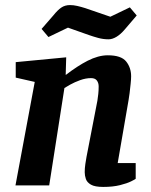

<svg xmlns="http://www.w3.org/2000/svg" viewBox="-20 -731 597 757"><path d="M387 6Q354 6 338.5 -3Q323 -12 318.5 -25.5Q314 -39 314 -52Q314 -68 316.5 -84.5Q319 -101 321 -112L364 -334Q366 -347 367.5 -360.5Q369 -374 369 -390Q369 -404 362 -413.5Q355 -423 339 -423Q318 -423 296 -415Q274 -407 257 -397.5Q240 -388 234 -384L174 0H41L117 -408L42 -425V-486L241 -505L239 -436H240Q262 -453 283.5 -467Q305 -481 325.5 -491.5Q346 -502 366 -507.5Q386 -513 405 -513Q458 -513 477.5 -488.5Q497 -464 497 -430Q497 -419 495 -400Q493 -381 491 -364Q489 -347 487 -337L444 -88H515V-26Q513 -24 497 -16Q481 -8 453 -1Q425 6 387 6ZM408 -576Q387 -576 367 -581.5Q347 -587 330 -593L248 -622L171 -585L144 -617L191 -671Q207 -691 221.5 -701Q236 -711 256 -711Q270 -711 285 -707.5Q300 -704 316 -699L415 -665L492 -702L519 -670L472 -615Q456 -596 439.5 -586Q423 -576 408 -576Z"/></svg>

Font: Faustina Light
Style: Bold Italic
Weight: 700
Italic angle: -8°
Version: Version 1.200